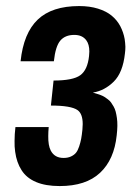

<svg xmlns="http://www.w3.org/2000/svg" viewBox="-20 -607 445 637"><path d="M178.2 10.3Q130.9 10.3 99.4 -3.2Q67.9 -16.6 51.8 -42Q35.2 -67.4 30.3 -103.5Q27.8 -120.6 28.3 -139.2Q28.3 -161.1 31.2 -185.5H141.6Q140.1 -169.4 140.1 -155.8Q139.6 -124.5 148.4 -107.4Q161.1 -83 190.9 -83Q205.1 -83 215.6 -87.9Q226.1 -92.8 232.2 -100.3Q238.3 -107.9 242.7 -121.3Q247.1 -134.8 249.3 -146.5Q251.5 -158.2 253.4 -176.8Q254.4 -186.5 254.4 -195.3Q254.4 -229.5 237.3 -241.7Q215.8 -256.8 148.9 -256.8L157.7 -339.8Q222.2 -339.8 246.3 -357.4Q270.5 -375 275.4 -420.9Q276.4 -429.2 276.4 -436Q276.4 -460 266.1 -473.6Q252.9 -491.2 226.6 -491.2Q196.3 -491.2 180.2 -472.4Q164.1 -453.6 158.7 -403.8H48.3Q58.1 -497.1 105.2 -542Q152.3 -586.9 242.7 -586.9Q277.3 -586.9 304.9 -578.4Q332.5 -569.8 350.3 -555.2Q368.2 -540.5 378.9 -520.5Q389.6 -500 393.6 -477.5Q395.5 -464.8 396 -451.7Q396 -440.9 394.5 -429.7Q387.7 -366.2 357.4 -336.2Q327.1 -306.2 288.1 -299.8Q295.9 -297.4 301.3 -295.9Q306.6 -294.4 314.2 -291.5Q321.8 -288.6 326.7 -285.4Q331.5 -282.2 338.1 -277.3Q344.7 -272.5 348.6 -266.8Q352.5 -261.2 356.9 -253.7Q361.3 -246.1 363.8 -236.6Q366.2 -227.1 367.9 -215.3Q369.6 -203.6 369.4 -189.2Q369.1 -174.8 367.2 -158.2Q358.9 -77.6 312 -33.7Q265.1 10.3 178.2 10.3Z"/></svg>

Font: Oswald
Style: Medium
Weight: 500
Designer: Vernon Adams
Foundry: Vernon Adams
Version: 3.0; ttfautohint (v0.94.23-7a4d-dirty) -l 8 -r 50 -G 150 -x 